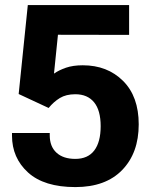

<svg xmlns="http://www.w3.org/2000/svg" viewBox="-20 -731 604 765"><path d="M27.8 -190.9V-201.2H178.2V-191.7Q178.2 -147.2 205.1 -122.6Q231.9 -97.9 280 -97.9Q330.1 -97.9 355.6 -131.5Q381.1 -165 381.1 -228.3Q381.1 -291.3 354.9 -323.4Q328.6 -355.5 280 -355.5Q243.4 -355.5 218.6 -340.5Q193.8 -325.4 173.8 -300.8L54.4 -356.4L90.8 -710.9H494.4V-592L210.9 -592.5L195.1 -437.7Q214.6 -451.4 242.8 -461.2Q271 -470.9 309.8 -470.9Q407.7 -470.9 470.2 -408.8Q532.7 -346.7 532.7 -235.4Q532.7 -121.6 466.8 -53.6Q400.9 14.4 280.3 14.4Q155.8 14.4 91.8 -43.7Q27.8 -101.8 27.8 -190.9Z"/></svg>

Font: RobotoFlex
Style: Regular
Weight: 400
Designer: Berlow after Robertson
Foundry: Google
Version: Version 2.136